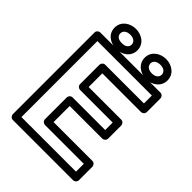

<svg xmlns="http://www.w3.org/2000/svg" viewBox="-261 -1031 1181 1181"><g transform="rotate(45 329.0 -441.0)"><path d="M517.8 -333H233.7C218.6 -333 208.7 -318.7 208.7 -308V-118C208.7 -102.9 223 -93 233.7 -93H571.7V-25H97V-686H570.6V-617H233.7C218.6 -617 208.7 -602.7 208.7 -592V-423C208.7 -407.9 223 -398 233.7 -398H517.8ZM542.8 -283C553.5 -283 567.8 -292.9 567.8 -308V-423C567.8 -433.7 557.9 -448 542.8 -448H258.7V-567H595.6C606.3 -567 620.6 -576.9 620.6 -592V-711C620.6 -721.7 610.7 -736 595.6 -736H72C61.3 -736 47 -726.1 47 -711V0C47 10.7 56.9 25 72 25H596.7C607.4 25 621.7 15.1 621.7 0V-118C621.7 -128.7 611.8 -143 596.7 -143H258.7V-283ZM212.8 -783C178.2 -783 163 -798.9 163 -820C163 -839.8 179.7 -857 212.8 -857C245.1 -857 261.5 -839.8 261.5 -820C261.5 -799.1 246 -783 212.8 -783ZM212.8 -733C263.9 -733 311.5 -764.8 311.5 -820C311.5 -874.5 263.4 -907 212.8 -907C162.3 -907 113 -875.3 113 -820C113 -764 161.3 -733 212.8 -733ZM474.6 -782C441.2 -782 424.8 -799.1 424.8 -820C424.8 -839.8 441.5 -857 474.6 -857C506.9 -857 523.3 -839.8 523.3 -820C523.3 -799.4 506.7 -782 474.6 -782ZM474.6 -732C525.8 -732 573.3 -765.4 573.3 -820C573.3 -874.5 525.2 -907 474.6 -907C424.1 -907 374.8 -875.3 374.8 -820C374.8 -764.6 423.1 -732 474.6 -732Z"/></g></svg>

Font: Asimov
Style: WidOu
Weight: 500
Designer: Google
Version: Version 2.000980; 2014